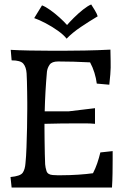

<svg xmlns="http://www.w3.org/2000/svg" viewBox="-20 -839 557 859"><path d="M32 0 27 -47Q71 -51 81.5 -66Q92 -81 94 -109Q97 -138 98.5 -180Q100 -222 101 -267.5Q102 -313 102 -351Q102 -360 102 -381Q102 -402 101.5 -427Q101 -452 100.5 -475Q100 -498 99 -511Q97 -539 84.5 -554Q72 -569 32 -569L28 -616Q61 -614 112.5 -613Q164 -612 210 -612H266Q301 -612 359.5 -613Q418 -614 474 -617L475 -565Q476 -537 473.5 -506Q471 -475 469 -460L413 -465Q410 -489 402.5 -513.5Q395 -538 383 -560Q346 -562 309 -563Q272 -564 240 -564Q212 -564 202 -549.5Q192 -535 190 -518Q186 -473 183.5 -428.5Q181 -384 180 -341H288L405 -355V-285Q384 -287 363.5 -287Q343 -287 323 -287Q288 -287 251 -286.5Q214 -286 179 -285Q179 -274 179 -264Q179 -241 179.5 -210Q180 -179 180.5 -150Q181 -121 182 -104Q183 -90 188 -74Q193 -58 215 -56Q222 -55 235 -55Q248 -55 258 -55Q292 -55 330 -57.5Q368 -60 396 -64Q407 -85 415 -108.5Q423 -132 429 -157L484 -163V-123Q484 -98 483.5 -64Q483 -30 481 0ZM168 -815Q184 -809 205 -794Q226 -779 246.5 -760.5Q267 -742 280 -727Q290 -739 310 -759Q330 -779 351.5 -796Q373 -813 388 -819Q393 -812 404 -793.5Q415 -775 417 -766Q380 -744 342 -718.5Q304 -693 278 -666Q265 -683 239 -701.5Q213 -720 184.5 -735Q156 -750 133 -758Z"/></svg>

Font: Maname
Style: Regular
Weight: 400
Designer: Pathum Egodawatta
Foundry: mooniak
Version: Version 1.000; ttfautohint (v1.8.4.7-5d5b)